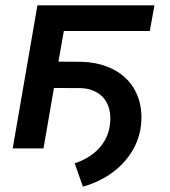

<svg xmlns="http://www.w3.org/2000/svg" viewBox="-20 -548 627 709"><path d="M533.2 -433.6H215.8L195.8 -320.3L281.7 -319.8Q333 -318.4 375.5 -302Q418 -285.6 447.5 -256.1Q477.1 -226.6 491.5 -184.1Q505.9 -141.6 501 -88.4Q496.6 -44.9 477.8 -7.6Q459 29.8 429.7 59.3Q400.4 88.9 363.3 109.6Q326.2 130.4 286.1 141.1L255.9 55.2Q281.7 46.4 304 33.2Q326.2 20 343.3 2.2Q360.4 -15.6 371.6 -38.3Q382.8 -61 386.2 -89.4Q389.6 -118.2 384 -142.3Q378.4 -166.5 364.5 -183.8Q350.6 -201.2 328.6 -211.4Q306.6 -221.7 277.3 -222.7L179.2 -223.1L140.6 0H26.9L118.2 -528.3H550.3Z"/></svg>

Font: Roboto Mono Medium
Style: Italic
Weight: 500
Designer: Google
Version: Version 2.000985; 2015; ttfautohint (v1.3)